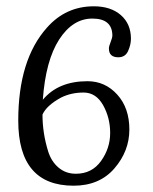

<svg xmlns="http://www.w3.org/2000/svg" viewBox="-20 -580 487 610"><path d="M278 -560Q332 -560 364 -532Q396 -504 396 -457Q396 -438 387 -418Q378 -398 356 -398Q326 -398 326 -426Q326 -433 331.5 -446.5Q337 -460 337 -468Q336 -521 273.5 -521Q211 -521 168 -454.5Q125 -388 116 -263Q165 -322 258 -322Q314 -322 352.5 -279.5Q391 -237 391 -168.5Q391 -100 343.5 -45Q296 10 214 10Q38 10 38 -197Q38 -390 129 -492Q189 -560 278 -560ZM174 -270Q128 -245 115 -216Q115 -157 133 -99Q143 -67 166 -47.5Q189 -28 221 -28Q272 -28 301 -68.5Q330 -109 330 -157.5Q330 -206 307.5 -246Q285 -286 245.5 -286Q206 -286 174 -270Z"/></svg>

Font: Cookie
Style: Regular
Weight: 400
Designer: Ania Kruk
Foundry: Ania Kruk
Version: Version 1.004